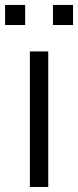

<svg xmlns="http://www.w3.org/2000/svg" viewBox="-39 -745 311 765"><path d="M172 -645.3V-725.3H252V-645.3ZM-18.7 -645.3V-725.3H61.3V-645.3ZM80 0V-540H153.3V0Z"/></svg>

Font: Manrope ExtraLight
Style: Regular
Weight: 200
Designer: Mikhail Sharanda
Foundry: Mikhail Sharanda
Version: Version 4.505